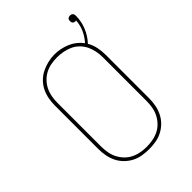

<svg xmlns="http://www.w3.org/2000/svg" viewBox="-240 -955 1080 1080"><g transform="rotate(-45 300.0 -415.5)"><path d="M300 8Q273 8 246 3.5Q219 -1 195 -13.5Q171 -26 151.5 -45.5Q132 -65 120 -89.5Q108 -114 103 -141Q98 -168 98 -195V-540Q98 -567 103 -594Q108 -621 120 -645.5Q132 -670 151.5 -689.5Q171 -709 195 -721Q219 -733 246 -739.5Q273 -746 300 -746Q324 -746 347.5 -741Q371 -736 392.5 -727Q414 -718 433 -703Q452 -688 466 -669Q490 -695 504.5 -727.5Q519 -760 521 -795Q520 -794 518.5 -794Q517 -794 515 -794Q511 -794 506.5 -795.5Q502 -797 499 -800Q496 -803 495 -807.5Q494 -812 494 -816Q494 -821 495 -825.5Q496 -830 499.5 -833Q503 -836 507.5 -837.5Q512 -839 516 -839Q521 -839 525.5 -837.5Q530 -836 533.5 -832Q537 -828 538 -823.5Q539 -819 539 -814Q539 -770 522 -728.5Q505 -687 475 -655Q490 -629 496 -599.5Q502 -570 502 -540V-195Q502 -168 497 -141Q492 -114 480 -89.5Q468 -65 448.5 -45.5Q429 -26 405 -13.5Q381 -1 354 3.5Q327 8 300 8ZM300 -11Q324 -11 348.5 -15.5Q373 -20 395 -31Q417 -42 434 -60Q451 -78 462 -100Q473 -122 477 -146.5Q481 -171 481 -195V-540Q481 -565 476.5 -589.5Q472 -614 461.5 -636Q451 -658 433.5 -676Q416 -694 393.5 -704.5Q371 -715 346.5 -719.5Q322 -724 298 -724Q273 -724 249 -719.5Q225 -715 203.5 -703.5Q182 -692 165 -674Q148 -656 137.5 -634Q127 -612 123 -588Q119 -564 119 -540V-195Q119 -171 123 -146.5Q127 -122 138 -100Q149 -78 166 -60Q183 -42 205 -31Q227 -20 251.5 -15.5Q276 -11 300 -11Z"/></g></svg>

Font: Iosevka Slab Thin Extended
Style: Regular
Weight: 100
Width: 7
Monospace: yes
Designer: Belleve Invis
Foundry: Belleve Invis
Version: Version 11.1.1; ttfautohint (v1.8.3)